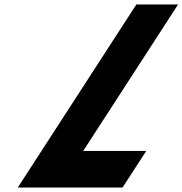

<svg xmlns="http://www.w3.org/2000/svg" viewBox="-20 -845 822 865"><path d="M782.4 -825H594.4L60 0H532L638.9 -165H354.9Z"/></svg>

Font: Hussar
Style: BdWodka
Weight: 700
Foundry: Cannot Into Space Fonts
Version: Version 2.00